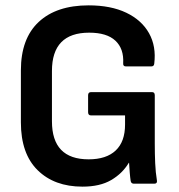

<svg xmlns="http://www.w3.org/2000/svg" viewBox="-20 -686 669 717"><path d="M288 11Q183 11 120.5 -50.5Q58 -112 58 -229V-423Q58 -542 124.5 -604Q191 -666 311 -666Q394 -666 451.5 -638.5Q509 -611 536.5 -562Q564 -513 556 -448Q555 -438 545 -438H450Q439 -438 440 -450Q443 -504 411 -534Q379 -564 313 -564Q174 -564 174 -421V-233Q174 -91 311 -91Q377 -91 412 -124Q447 -157 447 -221V-255H320Q309 -255 309 -267V-330Q309 -342 320 -342H548Q558 -342 558 -330V-150Q558 -112 559.5 -77Q561 -42 566 -12Q568 0 556 0H480Q470 0 468 -10Q466 -23 464.5 -41.5Q463 -60 462 -78H461Q437 -38 395 -13.5Q353 11 288 11Z"/></svg>

Font: Sofia Sans Semi Condensed
Style: Bold
Weight: 700
Designer: Botio Nikoltchev, Ani Petrova
Foundry: lettersoup
Version: Version 4.100; ttfautohint (v1.8.4.7-5d5b)